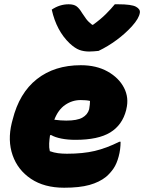

<svg xmlns="http://www.w3.org/2000/svg" viewBox="-20 -865 674 898"><path d="M441 -627Q432 -626 419.5 -625Q407 -624 397 -624Q372 -624 351.5 -631.5Q331 -639 306 -662Q244 -721 222 -820Q259 -845 301 -845Q325 -845 338 -835.5Q351 -826 364 -804Q373 -790 383 -776.5Q393 -763 411 -749H415Q451 -775 475.5 -799.5Q500 -824 517 -845H533Q595 -845 616 -833.5Q637 -822 634 -805Q632 -792 623 -776.5Q614 -761 597 -742Q566 -708 525.5 -678Q485 -648 441 -627ZM358 -560Q431 -560 483.5 -530.5Q536 -501 560 -454.5Q584 -408 571 -355L570 -350Q552 -280 495.5 -245.5Q439 -211 333 -211Q296 -211 266.5 -217Q237 -223 220 -233H214Q211 -213 210 -194Q209 -175 213 -158Q232 -151 251.5 -148.5Q271 -146 293 -146Q368 -146 423 -159Q478 -172 538 -202H544Q544 -166 535 -133Q526 -99 511 -77Q496 -55 476 -38Q445 -13 398.5 0Q352 13 280 13Q187 13 125 -28.5Q63 -70 39 -139Q15 -208 35 -290L39 -305Q70 -430 152.5 -495Q235 -560 358 -560ZM357 -397Q318 -397 285 -374.5Q252 -352 234 -305Q250 -303 263.5 -302Q277 -301 290 -301Q341 -301 365.5 -315Q390 -329 397 -354Q399 -366 400 -375.5Q401 -385 401 -393Q385 -397 357 -397Z"/></svg>

Font: Recursive Sn Csl St Blk
Style: Italic
Weight: 900
Italic angle: -15°
Version: Version 1.079;hotconv 1.0.112;makeotfexe 2.5.65598; ttfautoh